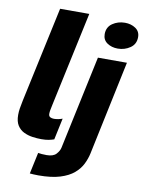

<svg xmlns="http://www.w3.org/2000/svg" viewBox="-106 -855 870 1157"><g transform="rotate(10 329.0 -276.0)"><path d="M190.5 12Q164.5 12 136.2 8Q108 4 83.2 -8Q58.5 -20 43.2 -44Q28 -68 28 -108Q28 -128 31.2 -148.2Q34.5 -168.5 40.5 -197.5L166 -781.5H344.5L221 -205.5Q215.5 -180 213.5 -168.8Q211.5 -157.5 211.5 -147Q211.5 -132.5 221.2 -127.2Q231 -122 244.5 -122Q258 -122 271.8 -125Q285.5 -128 296 -132L268 -0.5Q254 4.5 236 8.2Q218 12 190.5 12ZM549.5 -605.5Q511.5 -605.5 484.2 -624.2Q457 -643 457 -678Q457 -721 490.2 -743.8Q523.5 -766.5 566 -766.5Q603.5 -766.5 631 -748Q658.5 -729.5 658.5 -694.5Q658.5 -651.5 625 -628.5Q591.5 -605.5 549.5 -605.5ZM211 230Q196 230 182 229.2Q168 228.5 158.5 227.5L186.5 97Q196 98.5 209.2 99.8Q222.5 101 238.5 101Q279.5 101 297.5 81Q315.5 61 319.5 41.5L441.5 -531H619L497.5 45.5Q490.5 78 474.5 110.8Q458.5 143.5 427 170.5Q395.5 197.5 343 213.8Q290.5 230 211 230Z"/></g></svg>

Font: Epilogue ExtraBold
Style: Italic
Weight: 800
Italic angle: -12°
Designer: Tyler Finck
Foundry: Etcetera Type Co
Version: Version 2.111; ttfautohint (v1.8.3)